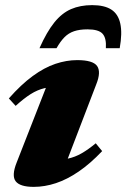

<svg xmlns="http://www.w3.org/2000/svg" viewBox="-20 -714 493 749"><path d="M45 -80 177.5 -418.5 215.5 -375.5Q181 -376.5 153.5 -370Q126 -363.5 99.5 -346.8Q73 -330 41 -301L14.5 -330Q62.5 -384.5 107.8 -417.5Q153 -450.5 196.2 -465Q239.5 -479.5 281 -479.5Q342.5 -479.5 358.8 -456.5Q375 -433.5 355.5 -385L223 -39.5L181.5 -91Q217 -89.5 244.8 -95.2Q272.5 -101 298.2 -115.8Q324 -130.5 353.5 -155L378.5 -124.5Q332 -75.5 287 -44.8Q242 -14 198.2 0.5Q154.5 15 111.5 15Q58 15 41.2 -6.8Q24.5 -28.5 45 -80ZM321.5 -599.5Q290.5 -599.5 269 -592.2Q247.5 -585 231.5 -568.8Q215.5 -552.5 200.5 -526H134Q162.5 -590 192 -626.5Q221.5 -663 257.2 -678.5Q293 -694 339.5 -694Q387 -694 414 -676.8Q441 -659.5 449.2 -622.2Q457.5 -585 447 -526H393Q395.5 -565.5 380 -582.5Q364.5 -599.5 321.5 -599.5Z"/></svg>

Font: Newsreader ExtraBold
Style: Italic
Weight: 800
Italic angle: -17°
Designer: Hugues Gentile
Foundry: Production Type
Version: Version 1.003